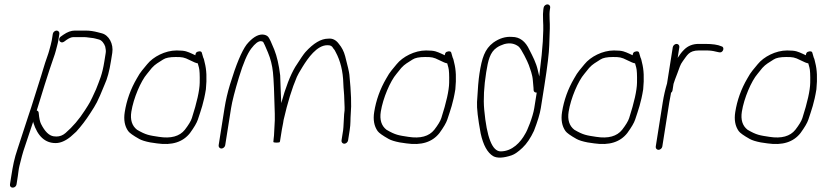

<svg xmlns="http://www.w3.org/2000/svg" viewBox="-20 -684 3763 879"><path d="M221.8 -529 217 -499C216.1 -493 214.5 -486.2 212.3 -478.5C206.7 -459.1 204.5 -447.2 197.1 -427C181.5 -384.1 174.7 -354.5 156.4 -298.7C136.6 -238.1 128.5 -207.6 110.7 -156C98.1 -119.2 73.5 -40.6 60.7 -3.1C45.2 42.3 39.4 72.9 31.5 123L25.7 160C24.3 168.8 29.8 175 38.3 175C46.7 175 54.3 168.8 55.7 160L61.5 123C64.2 105.8 65.1 91.2 69 75.5C77.4 42.5 82.1 20.1 96.2 -20C110.2 -59.5 119.5 -92.4 132.3 -128C132.1 -126.7 132.1 -125 132.5 -123C152.2 -60.3 186.3 -29 234.6 -29C256.5 -29 279.4 -38.7 303.2 -58C312.6 -66.7 321.1 -74.3 328.8 -81C352 -106.5 373.4 -134.6 393.2 -165.5C421.2 -209.2 424.4 -212.2 459 -297C471.2 -323 480.9 -359 488.1 -405L494 -442C500.5 -483.2 478.4 -523.1 446.2 -531.5C436.6 -534 436.6 -534 427 -536.5C410.7 -540.7 392.2 -544 373.2 -544H322.3C306 -544 288.6 -537.7 270.2 -525L258.9 -517C241 -505 256.5 -481 273.1 -493L285.5 -502C297.4 -510 307.4 -514 315.4 -514H366.9C377.5 -514 388.9 -511.1 399.4 -510.5C410.1 -509.9 422.8 -505.5 431.7 -503.5C445.8 -500.4 456.8 -485.2 461.6 -471L464 -457.5C464.8 -452.5 464.9 -447.3 464 -442L458.1 -405C447.9 -340 436 -318.2 419.6 -275C390.5 -210.9 391.3 -214.5 368.3 -178.4C342.5 -138.1 313.1 -103.7 279.9 -75C267.5 -64.3 253.7 -59 238.3 -59C233.7 -59 229.4 -59.3 225.5 -60C204.4 -63.1 185.2 -82 167.8 -116.7C162.9 -126.4 159.4 -142.9 157.3 -166C157 -172.7 154 -176.7 148.2 -178C160.1 -219 207 -369 223.5 -414.2C229.5 -430.7 233.5 -443.2 235.5 -451.5C239 -466.2 244.7 -484.1 247 -499L251.8 -529C253 -536.9 247.1 -544 239.2 -544C231.2 -544 223 -536.9 221.8 -529Z M885.4 -394C885.8 -392 887.5 -385.6 890.7 -374.8C893.8 -364 895 -340.8 894.3 -305.1C893.6 -269.5 881.6 -215.6 858.4 -143.5C854 -129.8 843.3 -112 826.3 -90C802.2 -59.8 762.7 -48.9 707.6 -57.5C663.7 -64.3 648.9 -65.5 607.3 -90C584.1 -108.2 575.5 -135.8 581.3 -172.7C591.1 -234.3 624.6 -312.9 653.3 -346C660.2 -354 667.5 -363 675.1 -373C691.6 -391.2 704.9 -397.1 726.7 -411.5C738.2 -419.2 757.3 -423 784 -423C813.6 -423 822.4 -422.2 849.2 -408.5C866.8 -399.5 878.8 -394.7 885.4 -394ZM874.3 -431C870.6 -433 865.6 -435.3 859.4 -438C837.8 -447.2 830.1 -453 788.7 -453C736.3 -453 681.4 -424.3 653.8 -390L630.3 -361.5C622.8 -352.5 614.9 -340.3 606.5 -325C578.2 -276.8 559.7 -225.4 551.1 -171C545.5 -135.8 550.7 -106.8 566.8 -84C572.9 -75.4 589.8 -63.3 617.5 -47.8C628.4 -41.7 645.3 -36.4 668.1 -32L698.9 -27.5C766.9 -17.5 817.3 -33.4 849.9 -75C868.9 -101.1 880.9 -121.6 885.8 -136.5C900.3 -180.6 912.8 -213.5 922.6 -275C927.5 -325 925.7 -366 917 -398C914.8 -406.2 914.2 -413.8 910.5 -420L904.7 -440C903.1 -449 896.1 -451.4 883.8 -447C878.1 -445 875 -439.7 874.3 -431Z M1573.5 -41 1580.9 -88C1585.9 -119.1 1583.7 -138.2 1585.8 -163C1589.6 -202.6 1587.5 -262.3 1579.5 -342.2C1578.3 -354.4 1571.8 -382.6 1560.1 -427C1554.5 -448.3 1545 -467 1531.5 -483C1518.1 -501.4 1501.7 -509.4 1482.3 -507C1450 -507 1415.3 -486.5 1378.2 -445.5C1370.6 -437.1 1355.2 -414.6 1331.9 -378C1308.8 -339.2 1287.4 -283.8 1267.6 -212C1266.1 -227.9 1263.7 -322.5 1262.7 -339C1257 -386.6 1247.9 -426 1235.5 -457.2C1223 -488.4 1214 -507.5 1208.5 -514.5C1202.9 -521.5 1193.9 -525.3 1181.3 -526C1158.4 -526 1134.3 -510.7 1109 -480C1086.1 -449.1 1060.8 -388.3 1033.1 -297.5C1022 -261.2 1013.6 -225 1007.9 -189L981 -19C979.8 -11.1 985.7 -4 993.6 -4C1001.6 -4 1009.8 -11.1 1011 -19L1037.9 -189C1042.9 -220.3 1055 -267.7 1074.3 -331.1C1093.6 -394.5 1112.2 -438 1130 -461.5C1147.8 -485 1162.8 -496.3 1175 -495.5C1179.9 -495.2 1183.5 -493.5 1185.7 -490.5C1187.9 -487.5 1194.9 -471.9 1206.7 -443.7C1218.6 -415.5 1226.2 -385.3 1229.6 -353.1C1233 -320.9 1235.8 -257.9 1238 -164C1238.5 -142 1238.1 -123.8 1236.8 -109.3C1234.8 -87.4 1235.8 -68.2 1232.9 -50C1232.7 -44.7 1232.3 -39.7 1231.5 -35C1231.1 -32.3 1235.9 -31 1245.9 -31C1255.9 -31 1261.1 -32.3 1261.5 -35L1261.7 -36H1260.7C1261.5 -36.7 1261.9 -37.3 1262 -38L1270.6 -92C1271.7 -99.3 1273.6 -109 1276.2 -121L1278.4 -135C1296.6 -214.3 1316.8 -280 1339.1 -332C1342.8 -340.7 1351.5 -356.1 1365.3 -378.3C1389.6 -417.5 1430.6 -477 1478.5 -477C1493.6 -477 1499.4 -474.2 1506.2 -462C1510.2 -458 1513.7 -452.7 1516.6 -446C1538.5 -405.7 1550.2 -357.7 1551.8 -302C1552.6 -274.7 1555.9 -257.8 1556.3 -226.5C1556.7 -196.6 1559.8 -188.2 1555.5 -161L1552.2 -102C1552 -96.7 1551.6 -92 1550.9 -88L1543.5 -41C1542.2 -33.1 1548.2 -26 1556.1 -26C1564 -26 1572.2 -33.1 1573.5 -41Z M2027.4 -394C2027.8 -392 2029.5 -385.6 2032.7 -374.8C2035.8 -364 2037 -340.8 2036.3 -305.1C2035.6 -269.5 2023.6 -215.6 2000.4 -143.5C1996 -129.8 1985.3 -112 1968.3 -90C1944.2 -59.8 1904.7 -48.9 1849.6 -57.5C1805.7 -64.3 1790.9 -65.5 1749.3 -90C1726.1 -108.2 1717.5 -135.8 1723.3 -172.7C1733.1 -234.3 1766.6 -312.9 1795.3 -346C1802.2 -354 1809.5 -363 1817.1 -373C1833.6 -391.2 1846.9 -397.1 1868.7 -411.5C1880.2 -419.2 1899.3 -423 1926 -423C1955.6 -423 1964.4 -422.2 1991.2 -408.5C2008.8 -399.5 2020.8 -394.7 2027.4 -394ZM2016.3 -431C2012.6 -433 2007.6 -435.3 2001.4 -438C1979.8 -447.2 1972.1 -453 1930.7 -453C1878.3 -453 1823.4 -424.3 1795.8 -390L1772.3 -361.5C1764.8 -352.5 1756.9 -340.3 1748.5 -325C1720.2 -276.8 1701.7 -225.4 1693.1 -171C1687.5 -135.8 1692.7 -106.8 1708.8 -84C1714.9 -75.4 1731.8 -63.3 1759.5 -47.8C1770.4 -41.7 1787.3 -36.4 1810.1 -32L1840.9 -27.5C1908.9 -17.5 1959.3 -33.4 1991.9 -75C2010.9 -101.1 2022.9 -121.6 2027.8 -136.5C2042.3 -180.6 2054.8 -213.5 2064.6 -275C2069.5 -325 2067.7 -366 2059 -398C2056.8 -406.2 2056.2 -413.8 2052.5 -420L2046.7 -440C2045.1 -449 2038.1 -451.4 2025.8 -447C2020.1 -445 2017 -439.7 2016.3 -431Z M2468.8 -649 2467.4 -640C2465.7 -629.3 2465.3 -612.3 2466.3 -589C2469.5 -537.9 2464.6 -461.6 2451.5 -360C2450.1 -348.7 2449.2 -340 2448.9 -334C2447.6 -338.7 2445.4 -348.2 2442.1 -362.8C2434.5 -396.7 2418.9 -425.8 2404.1 -455C2385.8 -495 2359.3 -515 2324.6 -515C2295.1 -517.5 2266.4 -508.8 2238.5 -489C2198.5 -458.9 2186.2 -417.7 2175.1 -347.6C2170.8 -320.6 2167.1 -277.2 2163.9 -217.1C2162.4 -188.5 2168 -140.5 2180.6 -73C2192.4 -19.3 2211.6 15.4 2238.1 31C2256.5 41 2284.6 39.7 2322.3 27.1C2336 22.5 2352.6 10.9 2372.1 -7.6C2391.6 -26.1 2409 -51.9 2424.5 -85C2441.3 -128.3 2451.8 -163 2455.9 -189L2472.4 -293C2486.2 -380.3 2493.6 -441.7 2494.5 -477C2495.5 -512.3 2496.3 -537.7 2497.1 -553C2498.4 -578.9 2493.3 -614.1 2497.4 -640L2498.8 -649C2500 -656.9 2494.1 -664 2486.2 -664C2478.2 -664 2470 -656.9 2468.8 -649ZM2437.2 -260 2425.9 -189C2419.6 -148.9 2393.3 -83.9 2384.2 -71C2364 -33.7 2325.4 9 2272.1 9C2233.6 9 2208.5 -54.7 2196.8 -182C2192.4 -230 2195.5 -287.1 2205.9 -353.2C2214.6 -407.7 2223.2 -444.9 2254.3 -466C2268.1 -475.4 2274.4 -476.4 2288.3 -482C2313.9 -489 2335.9 -485.2 2354.4 -470.8C2366.3 -461.5 2395.9 -401.2 2401.1 -386C2407.3 -368.1 2417.6 -342.3 2419.4 -316.2C2420.5 -299.4 2421.6 -287.7 2422.5 -281L2422.9 -271C2423.8 -263.7 2428.5 -260 2437.2 -260Z M2887.4 -394C2887.8 -392 2889.5 -385.6 2892.7 -374.8C2895.8 -364 2897 -340.8 2896.3 -305.1C2895.6 -269.5 2883.6 -215.6 2860.4 -143.5C2856 -129.8 2845.3 -112 2828.3 -90C2804.2 -59.8 2764.7 -48.9 2709.6 -57.5C2665.7 -64.3 2650.9 -65.5 2609.3 -90C2586.1 -108.2 2577.5 -135.8 2583.3 -172.7C2593.1 -234.3 2626.6 -312.9 2655.3 -346C2662.2 -354 2669.5 -363 2677.1 -373C2693.6 -391.2 2706.9 -397.1 2728.7 -411.5C2740.2 -419.2 2759.3 -423 2786 -423C2815.6 -423 2824.4 -422.2 2851.2 -408.5C2868.8 -399.5 2880.8 -394.7 2887.4 -394ZM2876.3 -431C2872.6 -433 2867.6 -435.3 2861.4 -438C2839.8 -447.2 2832.1 -453 2790.7 -453C2738.3 -453 2683.4 -424.3 2655.8 -390L2632.3 -361.5C2624.8 -352.5 2616.9 -340.3 2608.5 -325C2580.2 -276.8 2561.7 -225.4 2553.1 -171C2547.5 -135.8 2552.7 -106.8 2568.8 -84C2574.9 -75.4 2591.8 -63.3 2619.5 -47.8C2630.4 -41.7 2647.3 -36.4 2670.1 -32L2700.9 -27.5C2768.9 -17.5 2819.3 -33.4 2851.9 -75C2870.9 -101.1 2882.9 -121.6 2887.8 -136.5C2902.3 -180.6 2914.8 -213.5 2924.6 -275C2929.5 -325 2927.7 -366 2919 -398C2916.8 -406.2 2916.2 -413.8 2912.5 -420L2906.7 -440C2905.1 -449 2898.1 -451.4 2885.8 -447C2880.1 -445 2877 -439.7 2876.3 -431Z M3060.1 -468 3033.8 -302C3025.4 -274 3018.9 -245.3 3014.2 -216L2982.1 -13C2980.8 -5.1 2986.8 2 2994.7 2C3002.6 2 3010.8 -5.1 3012.1 -13L3044.2 -216C3046.2 -228.7 3048.5 -240.7 3050.9 -252L3052 -259C3055.8 -261.7 3058 -265.3 3058.8 -270L3063.5 -300C3067 -311.7 3073 -328 3081.3 -349C3090.9 -373.3 3093.2 -387.2 3106 -404C3125.7 -430 3133.4 -453 3179.7 -453H3214.2C3229.8 -453 3244.1 -451.2 3256.9 -447.8C3269.7 -444.2 3277.9 -443.3 3281.5 -445C3294.2 -450.9 3295.5 -469.8 3282.8 -472C3266.8 -479.3 3241.8 -483 3207.8 -483H3178.5C3151.7 -483 3129.4 -474.2 3111.8 -456.5C3096.7 -441.4 3093.5 -434.7 3082.4 -419L3090.1 -468C3091.4 -475.9 3085.4 -483 3077.5 -483C3069.6 -483 3061.4 -475.9 3060.1 -468Z M3680.4 -394C3680.8 -392 3682.5 -385.6 3685.7 -374.8C3688.8 -364 3690 -340.8 3689.3 -305.1C3688.6 -269.5 3676.6 -215.6 3653.4 -143.5C3649 -129.8 3638.3 -112 3621.3 -90C3597.2 -59.8 3557.7 -48.9 3502.6 -57.5C3458.7 -64.3 3443.9 -65.5 3402.3 -90C3379.1 -108.2 3370.5 -135.8 3376.3 -172.7C3386.1 -234.3 3419.6 -312.9 3448.3 -346C3455.2 -354 3462.5 -363 3470.1 -373C3486.6 -391.2 3499.9 -397.1 3521.7 -411.5C3533.2 -419.2 3552.3 -423 3579 -423C3608.6 -423 3617.4 -422.2 3644.2 -408.5C3661.8 -399.5 3673.8 -394.7 3680.4 -394ZM3669.3 -431C3665.6 -433 3660.6 -435.3 3654.4 -438C3632.8 -447.2 3625.1 -453 3583.7 -453C3531.3 -453 3476.4 -424.3 3448.8 -390L3425.3 -361.5C3417.8 -352.5 3409.9 -340.3 3401.5 -325C3373.2 -276.8 3354.7 -225.4 3346.1 -171C3340.5 -135.8 3345.7 -106.8 3361.8 -84C3367.9 -75.4 3384.8 -63.3 3412.5 -47.8C3423.4 -41.7 3440.3 -36.4 3463.1 -32L3493.9 -27.5C3561.9 -17.5 3612.3 -33.4 3644.9 -75C3663.9 -101.1 3675.9 -121.6 3680.8 -136.5C3695.3 -180.6 3707.8 -213.5 3717.6 -275C3722.5 -325 3720.7 -366 3712 -398C3709.8 -406.2 3709.2 -413.8 3705.5 -420L3699.7 -440C3698.1 -449 3691.1 -451.4 3678.8 -447C3673.1 -445 3670 -439.7 3669.3 -431Z"/></svg>

Font: MewTooHand
Style: Ita
Weight: 400
Designer: Mew Too, Robert Jablonski
Version: Version 0.77